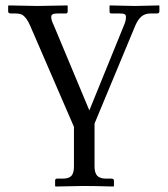

<svg xmlns="http://www.w3.org/2000/svg" viewBox="-20 -451 614 701"><path d="M250 157.2C250 172.5 247 183.7 241 190.7C234.9 197.7 224 201.2 208 201.2H188C183.4 201.2 181.2 203.8 181.2 209V228L183.1 230L286.1 228C312.2 228 348.1 228.7 394 230L396 228V209C396 203.8 393.1 201.2 387.2 201.2H368.2C352.2 201.2 341.1 197.6 334.7 190.4C328.4 183.3 325.2 172.2 325.2 157.2V0L474.1 -357.9C480.6 -372.9 488.2 -384 496.8 -391.1C505.5 -398.3 516.8 -401.9 530.8 -401.9H553.2C559.1 -401.9 562 -404.6 562 -410.2V-429.2L561 -431.2L473.1 -429.2C464.4 -429.2 433.6 -429.9 380.9 -431.2L379.9 -429.2V-409.2C379.9 -404.3 382 -401.9 386.2 -401.9H415C425.1 -401.9 431.8 -401 435.1 -399.2C438.3 -397.4 439.9 -394 439.9 -389.2C439.9 -379.7 437.7 -370 433.1 -359.9L306.2 -47.9L175.8 -359.9C169.9 -371.6 167 -381.3 167 -389.2C167 -393.7 168.8 -397 172.4 -398.9C175.9 -400.9 182.5 -401.9 191.9 -401.9H221.2C225.1 -401.9 227.1 -404.6 227.1 -410.2V-429.2L226.1 -431.2L117.2 -429.2C108.4 -429.2 73.1 -429.9 11.2 -431.2L9.8 -429.2V-409.2C9.8 -404.3 13.2 -401.9 20 -401.9H32.2C45.9 -401.9 55.5 -400.2 61 -397C71.5 -390.8 81.1 -377.8 89.8 -357.9L250 12.2Z"/></svg>

Font: Linux Biolinum G
Style: Bold
Weight: 700
Designer: Philipp H. Poll
Foundry: Philipp H. Poll
Version: Version 1.1.0